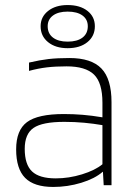

<svg xmlns="http://www.w3.org/2000/svg" viewBox="-20 -734 538 761"><path d="M191 7Q115 7 79.5 -29Q44 -65 44 -142Q44 -218 87 -250Q130 -282 233 -282Q271 -282 307.5 -279Q344 -276 386 -269V-327Q386 -406 352.5 -438.5Q319 -471 244 -471Q200 -471 166 -467Q132 -463 95 -453V-486Q138 -496 172.5 -500Q207 -504 255 -504Q342 -504 382 -462.5Q422 -421 422 -329V0H391L388 -53H387Q356 -26 302 -9.5Q248 7 191 7ZM235 -251Q148 -251 113 -227Q78 -203 78 -144Q78 -82 107 -54.5Q136 -27 201 -27Q253 -27 305 -43Q357 -59 386 -83V-238Q351 -244 313.5 -247.5Q276 -251 235 -251ZM356 -630Q356 -591 326.5 -567Q297 -543 248 -543Q200 -543 170.5 -567Q141 -591 141 -630Q141 -667 170.5 -690.5Q200 -714 248 -714Q297 -714 326.5 -691Q356 -668 356 -630ZM169 -630Q169 -601 190 -585Q211 -569 248 -569Q286 -569 307 -585Q328 -601 328 -630Q328 -657 307 -672.5Q286 -688 248 -688Q211 -688 190 -672.5Q169 -657 169 -630Z"/></svg>

Font: Blinker ExtraLight
Style: Regular
Weight: 200
Designer: Juergen Huber
Foundry: supertype
Version: Version 1.017;hotconv 1.0.117;makeotfexe 2.5.65602